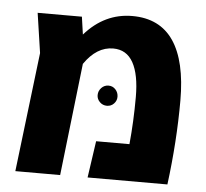

<svg xmlns="http://www.w3.org/2000/svg" viewBox="-46 -635 734 683"><g transform="rotate(5 321.0 -293.0)"><path d="M596 -301Q596 -156 576 0H291L310 -131H429Q437 -213 437 -300Q437 -380 413.5 -422.5Q390 -465 342 -465Q283 -465 239 -401L193 0H33L84 -426L63 -568H221L230 -505Q301 -586 400 -586Q498 -586 547 -514Q596 -442 596 -301ZM301 -295Q301 -310 311.5 -321Q322 -332 337 -332Q352 -332 362 -321Q372 -310 372 -295Q372 -281 362 -270.5Q352 -260 337 -260Q322 -260 311.5 -270.5Q301 -281 301 -295Z"/></g></svg>

Font: FiraGOUPP
Style: Bold
Weight: 700
Designer: bBox Type
Foundry: bBox Type GmbH
Version: Version 1.001